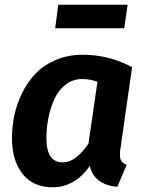

<svg xmlns="http://www.w3.org/2000/svg" viewBox="-20 -778 611 814"><path d="M506.8 -658.2H213.9L227.1 -757.8H521ZM331.1 -545.9Q442.4 -545.9 540 -493.2L490.2 -145Q486.3 -115.7 491.2 -101.8Q496.1 -87.9 517.1 -79.1L477.1 14.2Q378.9 4.4 360.8 -74.2Q296.4 16.1 203.1 16.1Q121.1 16.1 75.9 -40.3Q30.8 -96.7 30.8 -192.9Q30.8 -240.2 40.5 -287.6Q50.3 -335 73.2 -382.1Q96.2 -429.2 129.9 -465.1Q163.6 -501 215.6 -523.4Q267.6 -545.9 331.1 -545.9ZM328.1 -442.9Q288.6 -442.9 258.1 -419.2Q227.5 -395.5 210.4 -357.4Q193.4 -319.3 185.1 -277.3Q176.8 -235.4 176.8 -192.9Q176.8 -89.8 245.1 -89.8Q275.4 -89.8 301.8 -110.1Q328.1 -130.4 355 -168.9L393.1 -431.2Q363.8 -442.9 328.1 -442.9Z"/></svg>

Font: FiraGO SemiBold
Style: Italic
Weight: 600
Italic angle: -8°
Designer: bBox Type GmbH
Foundry: bBox Type GmbH
Version: Version 1.001;PS 001.001;hotconv 1.0.88;makeotf.lib2.5.64775